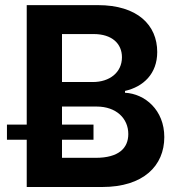

<svg xmlns="http://www.w3.org/2000/svg" viewBox="-20 -748 719 768"><path d="M86.9 0H388.7C553.7 0 637.2 -85 637.2 -199.7C637.2 -308.1 559.6 -373 480 -377V-384.3C553.2 -400.9 608.9 -452.6 608.9 -540C608.9 -647.9 529.8 -727.5 371.6 -727.5H86.9V-249.5H7.8V-189H86.9ZM362.8 -116.7H228V-189H354V-249.5H228V-321.8H366.7C444.8 -321.8 493.2 -274.4 493.2 -211.9C493.2 -155.3 454.6 -116.7 362.8 -116.7ZM351.6 -419.9H228V-611.8H354.5C428.2 -611.8 467.8 -573.2 467.8 -519C467.8 -457.5 417.5 -419.9 351.6 -419.9Z"/></svg>

Font: Raveo SemiBold
Style: Regular
Weight: 600
Designer: Jakub Foglar, Rasmus Andersson (Inter)
Foundry: Jakubfoglar.com
Version: Version 1.100;Glyphs 3.2.3 (3260)